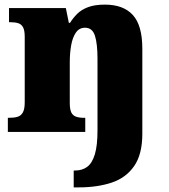

<svg xmlns="http://www.w3.org/2000/svg" viewBox="-20 -571 731 831"><path d="M299 240V167H305Q336 167 357.5 151Q379 135 390.5 97Q402 59 402 -7V-317Q402 -381 391 -416Q380 -451 348 -451Q323 -451 308.5 -430Q294 -409 288 -375Q282 -341 282 -301V-125Q282 -98 288.5 -84.5Q295 -71 309 -66Q323 -61 345 -61H349V0H14V-61H18Q41 -61 56 -65.5Q71 -70 79 -84.5Q87 -99 87 -128V-412Q87 -439 80 -452.5Q73 -466 59 -470.5Q45 -475 23 -475H19V-536H265L278 -472H283Q296 -493 314 -511Q332 -529 361 -540Q390 -551 434 -551Q514 -551 555 -506Q596 -461 596 -360V8Q596 97 560.5 148Q525 199 463 219.5Q401 240 321 240Z"/></svg>

Font: Noto Serif Tibetan Black
Style: Regular
Weight: 900
Version: Version 2.103